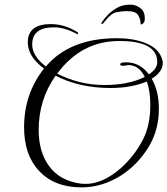

<svg xmlns="http://www.w3.org/2000/svg" viewBox="-20 -761 723 829"><path d="M542 -741Q566 -741 585.5 -726.5Q605 -712 605 -684Q605 -673 604 -669Q603 -665 598 -660Q587 -651 587 -659Q587 -678 576.5 -695.5Q566 -713 529 -713Q505 -713 482 -708Q459 -703 432 -668Q427 -661 425 -659.5Q423 -658 420 -658Q416 -658 418 -662Q419 -664 420 -665.5Q421 -667 424 -671Q430 -680 445.5 -696.5Q461 -713 485 -727Q509 -741 542 -741ZM332 48Q214 48 148 -24Q84 -92 84 -212Q84 -356 170 -465Q100 -517 100 -578Q100 -657 199 -657Q258 -657 313 -623Q317 -622 317 -615Q317 -613 315 -613Q314 -613 309 -616Q258 -643 213 -643Q119 -643 119 -569Q119 -519 178 -474Q282 -596 485 -596Q553 -596 603 -577Q671 -552 682 -497Q683 -495 683 -489Q683 -451 635 -421Q666 -368 666 -291Q666 -203 625 -132Q577 -51 502 -3Q421 48 332 48ZM431 -394Q535 -394 605 -429Q580 -480 534 -480Q532 -480 529 -479.5Q526 -479 522 -478Q518 -477 515 -477Q512 -477 510 -477Q499 -477 499 -483Q499 -492 524 -492Q584 -492 623 -440Q659 -464 659 -493Q659 -584 495 -584Q331 -584 227 -443Q274 -419 325 -406.5Q376 -394 431 -394ZM349 33Q422 33 497 -31Q560 -85 599 -162Q629 -222 629 -309Q629 -367 614 -409Q583 -396 543.5 -388.5Q504 -381 457 -381Q324 -381 220 -434Q147 -331 147 -200Q147 -106 191 -45Q238 20 330 32Q334 32 339 32.5Q344 33 349 33Z"/></svg>

Font: Imperial Script
Style: Regular
Weight: 400
Designer: Robert E. Leuschke
Foundry: Robert E. Leuschke
Version: Version 1.010; ttfautohint (v1.8.3)